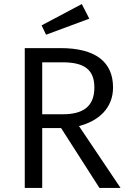

<svg xmlns="http://www.w3.org/2000/svg" viewBox="-20 -926 640 946"><path d="M383 -906 185 -801 207 -755 420 -834ZM537 -495C537 -623 448 -689 278 -689H102V0H188V-295H281L470 0H574L369 -305C464 -329 537 -392 537 -495ZM445 -495C445 -400 388 -363 289 -363H188V-619H288C394 -619 445 -584 445 -495Z"/></svg>

Font: FiraMono Nerd Font
Style: Regular
Weight: 400
Designer: Carrois Corporate & Edenspiekermann AG
Foundry: Carrois Corporate GbR & Edenspiekermann AG
Version: Version 003.206;Nerd Fonts 3.3.0